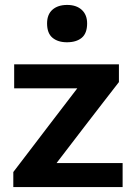

<svg xmlns="http://www.w3.org/2000/svg" viewBox="-20 -759 550 779"><path d="M34 0V-61Q72.5 -111.5 110 -160.5Q147 -209 180.5 -253L293.5 -400.5H37.5V-498H462.5V-426Q435 -391 397 -341.5Q359 -292 324.5 -247.5L209.5 -97.5H477.5V0ZM251.5 -587.5Q215 -587.5 193 -605.8Q171 -624 171 -664Q171 -700.5 193 -719.8Q215 -739 252.5 -739Q290 -739 311.8 -719Q333.5 -699 333.5 -664Q333.5 -624 311.8 -605.8Q290 -587.5 251.5 -587.5Z"/></svg>

Font: Heraclito SemiBold
Style: Regular
Weight: 600
Designer: Kostas Bartsokas (font) & Cristiano Sobral (main changes)
Foundry: Kostas Bartsokas (font) & Cristiano Sobral (main changes)
Version: Version 1.00;July 8, 2020;FontCreator 13.0.0.2655 64-bit